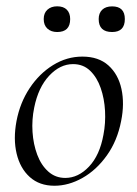

<svg xmlns="http://www.w3.org/2000/svg" viewBox="-20 -580 438 614"><path d="M154 14Q106.2 14 75.3 -13.8Q44.4 -41.6 33.2 -88.6Q22 -135.6 32.8 -193Q44 -251.6 74.8 -298.1Q105.6 -344.6 149.6 -371.8Q193.6 -399 243.4 -399Q295.4 -399 326.8 -370.7Q358.2 -342.4 368.4 -295.5Q378.6 -248.6 367.4 -193Q355.2 -129.8 321.7 -82.9Q288.2 -36 243.8 -11Q199.4 14 154 14ZM188.8 -11Q230.4 -11 264.7 -47.3Q299 -83.6 310.8 -149Q318 -186 315.9 -225.3Q313.8 -264.6 302 -298.6Q290.2 -332.6 268.2 -353.8Q246.2 -375 213.6 -375Q172 -375 137.2 -337.8Q102.4 -300.6 89.4 -236Q81.4 -197.4 84 -158Q86.6 -118.6 99.1 -85.2Q111.6 -51.8 134.4 -31.4Q157.2 -11 188.8 -11ZM162.8 -477.6Q143.5 -477.6 131.6 -488.5Q119.8 -499.4 119.8 -519Q119.8 -538.2 131.6 -549Q143.5 -559.8 162.8 -559.8Q183.1 -559.8 193.7 -549Q204.4 -538.2 204.4 -519Q204.4 -477.6 162.8 -477.6ZM338.5 -477.6Q295.6 -477.6 295.6 -519Q295.6 -538.2 306.9 -548.9Q318.1 -559.6 338.5 -559.6Q379.2 -559.6 379.2 -519Q379.2 -477.6 338.5 -477.6Z"/></svg>

Font: Cormorant Light
Style: Italic
Weight: 300
Italic angle: -10°
Designer: Christian Thalmann (Catharsis Fonts)
Foundry: Catharsis Fonts
Version: Version 4.000